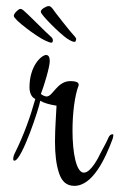

<svg xmlns="http://www.w3.org/2000/svg" viewBox="-20 -658 389 625"><path d="M220 -522C221 -522 222 -522 223 -522C226 -522 227 -524 227 -528C228 -529 228 -530 228 -531C228 -533 225 -538 220 -543C211 -552 155 -623 151 -630C147 -635 143 -638 140 -638C139 -638 138 -638 137 -638C131 -638 113 -628 113 -621C113 -621 113 -620 113 -620C113 -620 113 -619 113 -619C113 -610 174 -549 199 -532C207 -527 214 -523 220 -522ZM147 -519C150 -519 152 -521 152 -526C152 -527 152 -527 152 -528C152 -532 149 -536 143 -541C131 -551 66 -617 60 -621C55 -626 50 -629 47 -629C47 -629 46 -629 46 -629C40 -629 25 -614 25 -607C25 -607 25 -606 25 -606C25 -594 98 -540 125 -527C136 -522 143 -519 147 -519ZM222 -53C282 -53 323 -142 347 -207C348 -212 349 -216 349 -217C349 -220 348 -221 346 -221C341 -221 336 -217 333 -210C330 -202 321 -185 307 -159C301 -146 276 -96 253 -96C228 -96 216 -161 216 -233C216 -288 223 -347 236 -380V-383C236 -391 224 -394 209 -394C166 -394 152 -344 132 -344C123 -344 113 -352 113 -352C123 -377 142 -440 142 -459C142 -472 138 -479 130 -479C116 -479 76 -445 76 -374C76 -357 82 -341 95 -336C78 -275 57 -218 30 -163C25 -154 23 -146 23 -141C23 -137 24 -135 27 -135C51 -135 108 -308 111 -330C122 -323 143 -317 164 -314C163 -286 159 -241 159 -197C159 -156 163 -122 172 -95C181 -67 197 -53 222 -53Z"/></svg>

Font: Comforter
Style: Regular
Weight: 400
Designer: Robert E. Leuschke
Foundry: Robert E. Leuschke
Version: Version 1.013; ttfautohint (v1.8.3)